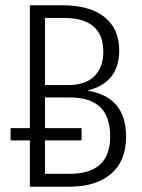

<svg xmlns="http://www.w3.org/2000/svg" viewBox="-20 -705 537 725"><path d="M310.1 -362.8Q456.1 -339.8 456.1 -189Q456.1 -97.2 399.4 -48.6Q342.8 0 242.2 0H92.8V-174.8H20V-221.2H92.8V-685.1H214.8Q318.4 -685.1 374.3 -640.9Q430.2 -596.7 430.2 -514.2Q430.2 -393.1 310.1 -362.8ZM221.2 -637.2H149.9V-383.8H237.8Q302.2 -383.8 336.2 -417.2Q370.1 -450.7 370.1 -509.8Q370.1 -637.2 221.2 -637.2ZM243.2 -48.8Q396 -48.8 396 -189Q396 -265.1 357.9 -301Q319.8 -336.9 244.1 -336.9H149.9V-221.2H288.1V-174.8H149.9V-48.8Z"/></svg>

Font: Fira Sans Compressed Light
Style: Regular
Weight: 300
Width: 1
Designer: Carrois Corporate & Edenspiekermann AG
Foundry: Carrois Corporate GbR & Edenspiekermann AG
Version: Version 4.203;PS 004.203;hotconv 1.0.88;makeotf.lib2.5.64775